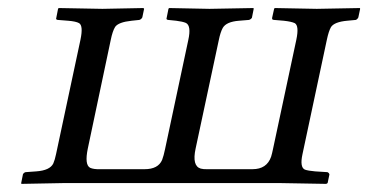

<svg xmlns="http://www.w3.org/2000/svg" viewBox="-20 -451 907 473"><path d="M785.2 -353 725.1 -70.8Q718.3 -39.1 731 -33.2Q738.8 -30.3 756.3 -28.8L786.6 -26.9Q791 -24.9 791.5 -21L787.1 0L783.7 2Q782.7 2 669.9 0H137.2L32.7 2L32.2 0L36.6 -22Q39.1 -25.9 43 -26.9L69.3 -28.8Q103 -31.2 111.3 -48.3Q115.2 -57.1 118.2 -71.8L178.2 -353Q185.5 -387.7 174.8 -394Q167 -398.4 147.9 -399.9L122.6 -401.9Q118.7 -402.3 118.2 -404.8Q118.2 -406.2 118.7 -407.2L123 -429.2L124.5 -431.2L232.4 -429.2L333.5 -431.2L335 -429.2L330.6 -408.2Q328.1 -403.3 323.2 -401.9L304.2 -399.9Q272 -396.5 263.7 -384.8Q257.3 -374.5 252.9 -353L196.3 -85Q188 -44.9 202.1 -37.6Q210.9 -33.7 226.1 -34.2H336.4Q369.6 -34.2 379.4 -57.1Q383.3 -67.4 386.7 -84L443.8 -352.1Q451.7 -387.7 438 -394.5Q430.2 -397.9 414.1 -399.9L394.5 -401.9Q390.6 -402.3 390.1 -404.8Q390.1 -406.2 390.6 -407.2L395 -429.2L396.5 -431.2L496.1 -429.2L604.5 -431.2L605 -429.2L600.6 -407.2Q598.1 -403.3 593.3 -401.9L568.8 -399.9Q537.6 -397.5 528.8 -382.3Q522.9 -371.6 519 -352.1L461.9 -85Q452.6 -42 474.6 -35.6Q481.9 -33.7 491.2 -34.2H602.1Q637.2 -34.2 647.9 -64.9Q650.4 -73.2 652.8 -85L710 -353Q717.3 -387.7 706.1 -394Q697.8 -397.9 679.2 -399.9L655.3 -401.9Q650.4 -402.3 650.4 -404.8Q650.4 -406.2 650.4 -407.2L655.3 -429.2L656.7 -431.2L760.3 -429.2L866.7 -431.2L867.2 -429.2L862.8 -408.2Q860.4 -403.3 856.4 -401.9L835 -399.9Q803.7 -397 795.4 -384.3Q789.6 -374 785.2 -353Z"/></svg>

Font: Linux Libertine Display Slanted O
Style: Slanted
Weight: 400
Designer: Philipp H. Poll
Foundry: Philipp H. Poll
Version: Version 5.0.9